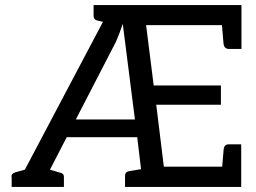

<svg xmlns="http://www.w3.org/2000/svg" viewBox="-20 -737 1011 757"><path d="M25 -40Q25 -53 38 -56V-57L78 -68L386 -651L364 -656Q349 -659 349 -674V-717H932V-544H883Q865 -544 862 -562Q862 -554 855 -638H556L586 -400H851V-324H596L626 -80H856L862 -150Q865 -168 882 -168H931V0H473V-44Q473 -59 488 -62L512 -66Q545 -71 536 -71L521 -196H243L177 -68L218 -56Q232 -53 232 -40V0H26V-40ZM512 -266 464 -643Q450 -601 437 -572L279 -266Z"/></svg>

Font: Aleo
Style: Regular
Weight: 400
Designer: Alessio Laiso
Version: Version 1.1